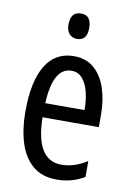

<svg xmlns="http://www.w3.org/2000/svg" viewBox="-85 -793 588 857"><g transform="rotate(10 209.0 -364.5)"><path d="M215 -546Q270 -546 306 -514.5Q342 -483 360 -429.5Q378 -376 378 -309V-253H123Q126 -59 242 -59Q271 -59 299.5 -68Q328 -77 358 -96V-24Q302 10 233 10Q165 10 123 -26.5Q81 -63 62 -125Q43 -187 43 -265Q43 -402 86.5 -474Q130 -546 215 -546ZM215 -480Q174 -480 151 -440Q128 -400 124 -317H302Q302 -361 293 -398Q284 -435 264.5 -457.5Q245 -480 215 -480ZM213 -739Q259 -739 259 -681Q259 -624 213 -624Q191 -624 178 -639Q165 -654 165 -681Q165 -739 213 -739Z"/></g></svg>

Font: Noto Sans Ethiopic ExtraCondensed
Style: Regular
Weight: 400
Width: 2
Designer: Monotype Design Team
Foundry: Monotype Imaging Inc.
Version: Version 2.102; ttfautohint (v1.8.4.7-5d5b)